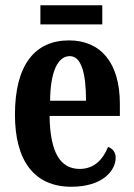

<svg xmlns="http://www.w3.org/2000/svg" viewBox="-20 -702 510 732"><path d="M134 -609H370V-682H134ZM252 10C372 10 421 -52 421 -101C421 -123 408 -136 392 -142C373 -95 340 -58 284 -58C210 -58 171 -120 169 -260H437V-306C437 -464 363 -548 243 -548C112 -548 37 -453 37 -265C37 -91 109 10 252 10ZM308 -318H171C172 -428 200 -488 246 -488C290 -488 308 -423 308 -318Z"/></svg>

Font: Noto Serif Georgian ExtraCondensed Bold
Style: Regular
Weight: 700
Width: 2
Designer: Monotype Design Team, Akaki Razmadze
Foundry: Google LLC
Version: Version 2.003